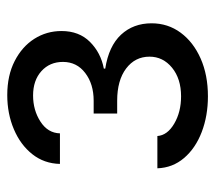

<svg xmlns="http://www.w3.org/2000/svg" viewBox="-52 -540 598 534"><g transform="rotate(-90 247.0 -273.0)"><path d="M246.1 6.3Q191.9 6.3 146.7 -11Q101.6 -28.3 74.5 -60.1Q47.4 -91.8 45.9 -134.3H135.7Q137.7 -106.4 170.2 -87.4Q202.6 -68.4 246.1 -68.4Q294.9 -68.4 325.7 -93.5Q356.4 -118.7 356.4 -156.2Q356.4 -196.3 323.5 -221.2Q290.5 -246.1 233.9 -246.1H198.2V-311.5H233.9Q280.3 -311.5 311 -335Q341.8 -358.4 341.8 -397Q341.8 -433.6 316.2 -456.8Q290.5 -480 248.5 -480Q207.5 -480 175.8 -459.5Q144 -439 143.1 -405.3H58.1Q59.1 -449.2 85.2 -482.2Q111.3 -515.1 154.5 -533.4Q197.8 -551.8 249.5 -551.8Q304.2 -551.8 344.2 -531.2Q384.3 -510.7 406 -476.6Q427.7 -442.4 427.7 -400.9Q427.7 -352.1 397.5 -321.8Q367.2 -291.5 323.2 -283.2V-279.3Q385.7 -269.5 417.5 -235.4Q449.2 -201.2 449.2 -150.4Q449.2 -105 423.1 -69.6Q397 -34.2 351.1 -13.9Q305.2 6.3 246.1 6.3Z"/></g></svg>

Font: Inter-Regular
Style: Regular
Weight: 400
Designer: Rasmus Andersson
Foundry: rsms
Version: Version 4.000;git-a52131595